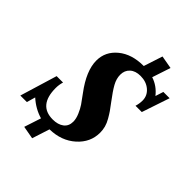

<svg xmlns="http://www.w3.org/2000/svg" viewBox="-284 -888 1107 1107"><g transform="rotate(45 269.0 -334.5)"><path d="M181.2 97.7 102.5 83.5 136.2 -19.5Q76.7 -36.6 27.3 -81.1L12.2 -28.3H-41L27.8 -255.4H80.1Q72.3 -230 72.3 -203.6Q72.3 -62.5 188.5 -62.5Q230.5 -62.5 256.1 -81.8Q281.7 -101.1 281.7 -137.7Q281.7 -161.6 269.5 -190.2Q257.3 -218.8 243.9 -238.5Q230.5 -258.3 204.1 -293.5Q126 -397.5 126 -480.5Q126 -554.2 185.3 -603Q244.6 -651.9 341.3 -651.9H341.8L379.4 -767.1L459 -752.9L421.9 -640.6Q475.1 -623.5 511.7 -577.1L527.3 -626H578.6L521.5 -456.1H470.2Q478 -481.4 478 -505.9Q478 -545.9 447 -572.3Q416 -598.6 369.6 -598.6Q328.1 -598.6 304.7 -577.1Q281.2 -555.7 281.2 -520.5Q281.2 -488.3 299.3 -455.6Q317.4 -422.9 356.4 -371.6Q377 -344.7 387.2 -329.8Q397.5 -314.9 410.9 -291.7Q424.3 -268.6 430.2 -246.8Q436 -225.1 436 -202.1Q436 -123 373.5 -67.1Q311 -11.2 215.8 -9.3Z"/></g></svg>

Font: Elstob ExtraBold
Style: Italic
Weight: 800
Italic angle: -20°
Designer: Peter S. Baker
Version: Version 1.015